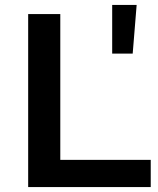

<svg xmlns="http://www.w3.org/2000/svg" viewBox="-20 -757 639 777"><path d="M94 0V-700H224V-110H590V0ZM434 -540V-737H533L517 -540Z"/></svg>

Font: Montserrat Thin SemiBold
Style: Regular
Weight: 600
Version: Version 9.000